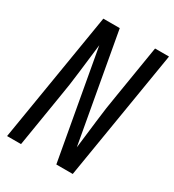

<svg xmlns="http://www.w3.org/2000/svg" viewBox="-178 -838 856 942"><g transform="rotate(30 250.5 -367.5)"><path d="M8 0 129 -735H222L332 -123Q342 -202 351 -281.5Q360 -361 374 -441L422 -735H501L380 0H287L177 -612Q167 -533 158 -453.5Q149 -374 135 -294L87 0Z"/></g></svg>

Font: Iosevka Term Curly Oblique
Style: Regular
Weight: 400
Italic angle: -9°
Designer: Belleve Invis
Foundry: Belleve Invis
Version: Version 32.3.0